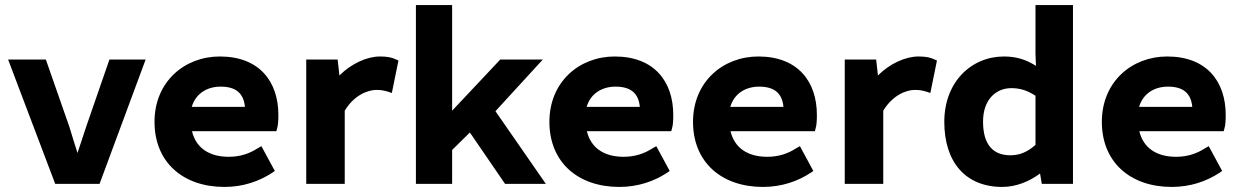

<svg xmlns="http://www.w3.org/2000/svg" viewBox="-20 -726 4896 758"><path d="M373 0 555 -491H412L320 -225C309 -191 298 -158 286 -122C275 -157 264 -191 254 -225L161 -491H12L198 0Z M866 12C941 12 1004 -11 1053 -43L1065 -51L1012 -149L998 -141C964 -119 927 -107 883 -107C807 -107 754 -141 738 -208H1071L1074 -219C1078 -232 1079 -251 1079 -272C1079 -404 1004 -503 848 -503C708 -503 590 -403 590 -245C590 -85 703 12 866 12ZM851 -384C911 -384 942 -358 947 -304H737C753 -358 799 -384 851 -384Z M1341 0V-289C1379 -352 1434 -371 1465 -371C1485 -371 1495 -369 1512 -364L1527 -359L1553 -487L1542 -492C1525 -500 1506 -503 1480 -503C1430 -503 1368 -476 1320 -428L1313 -491H1189V0Z M1765 0V-134L1835 -203L1974 0H2135L1936 -287L2123 -491H1955L1765 -289V-706H1622V0Z M2425 12C2500 12 2563 -11 2612 -43L2624 -51L2571 -149L2557 -141C2523 -119 2486 -107 2442 -107C2366 -107 2313 -141 2297 -208H2630L2633 -219C2637 -232 2638 -251 2638 -272C2638 -404 2563 -503 2407 -503C2267 -503 2149 -403 2149 -245C2149 -85 2262 12 2425 12ZM2410 -384C2470 -384 2501 -358 2506 -304H2296C2312 -358 2358 -384 2410 -384Z M2992 12C3067 12 3130 -11 3179 -43L3191 -51L3138 -149L3124 -141C3090 -119 3053 -107 3009 -107C2933 -107 2880 -141 2864 -208H3197L3200 -219C3204 -232 3205 -251 3205 -272C3205 -404 3130 -503 2974 -503C2834 -503 2716 -403 2716 -245C2716 -85 2829 12 2992 12ZM2977 -384C3037 -384 3068 -358 3073 -304H2863C2879 -358 2925 -384 2977 -384Z M3467 0V-289C3505 -352 3560 -371 3591 -371C3611 -371 3621 -369 3638 -364L3653 -359L3679 -487L3668 -492C3651 -500 3632 -503 3606 -503C3556 -503 3494 -476 3446 -428L3439 -491H3315V0Z M3937 12C3993 12 4046 -11 4086 -41L4093 0H4216V-706H4068V-513L4070 -466C4035 -488 3997 -503 3944 -503C3814 -503 3708 -402 3708 -245C3708 -87 3791 12 3937 12ZM3972 -378C4004 -378 4033 -371 4068 -348V-154C4035 -125 4005 -113 3969 -113C3902 -113 3861 -153 3861 -246C3861 -335 3914 -378 3972 -378Z M4606 12C4681 12 4744 -11 4793 -43L4805 -51L4752 -149L4738 -141C4704 -119 4667 -107 4623 -107C4547 -107 4494 -141 4478 -208H4811L4814 -219C4818 -232 4819 -251 4819 -272C4819 -404 4744 -503 4588 -503C4448 -503 4330 -403 4330 -245C4330 -85 4443 12 4606 12ZM4591 -384C4651 -384 4682 -358 4687 -304H4477C4493 -358 4539 -384 4591 -384Z"/></svg>

Font: Falling Sky
Style: Bd+
Weight: 400
Designer: Paul D. Hunt
Foundry: Adobe Systems Incorporated
Version: Version 1.02